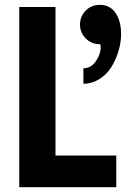

<svg xmlns="http://www.w3.org/2000/svg" viewBox="-20 -779 548 799"><path d="M327.1 -430.2V-495.1Q357.9 -495.1 377 -521.5Q396 -547.9 398.9 -575.2Q400.4 -595.2 394 -595.2Q360.4 -595.2 336.7 -619.1Q313 -643.1 313 -676.8Q313 -710.9 336.7 -734.9Q360.4 -758.8 395 -758.8Q438.5 -758.8 461.2 -724.6Q483.9 -690.4 483.9 -638.2Q483.9 -602.5 473.1 -566.4Q462.4 -530.3 443.4 -499.8Q424.3 -469.2 393.8 -450Q363.3 -430.7 327.1 -430.2ZM60.1 0V-750H210.9V-131.8H463.9V0Z"/></svg>

Font: Orkney
Style: Bold
Weight: 700
Designer: Samuel Oakes and Alfredo Marco Pradil
Foundry: Alfredo Marco Pradil
Version: 1.0